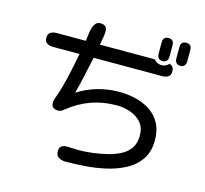

<svg xmlns="http://www.w3.org/2000/svg" viewBox="-122 -966 1244 1164"><g transform="rotate(15 500.0 -384.0)"><path d="M795.9 -682.6Q778.3 -682.6 770 -692.9Q761.7 -703.1 761.7 -719.7V-791Q761.7 -827.1 795.9 -827.1Q830.1 -827.1 830.1 -791V-719.7Q830.1 -703.1 821.8 -692.9Q813.5 -682.6 795.9 -682.6ZM907.2 -682.6Q889.6 -682.6 881.3 -692.9Q873 -703.1 873 -719.7V-791Q873 -827.1 907.2 -827.1Q941.4 -827.1 941.4 -791V-719.7Q941.4 -703.1 933.1 -692.9Q924.8 -682.6 907.2 -682.6ZM385.7 58.6Q361.3 58.6 342.8 47.9Q324.2 37.1 324.2 9.8Q324.2 -14.6 337.9 -23.4Q351.6 -32.2 373 -32.2Q390.6 -32.2 407.7 -30.8Q424.8 -29.3 442.4 -29.3Q488.3 -29.3 534.2 -35.6Q580.1 -42 625 -52.7Q667 -63.5 702.1 -81.5Q737.3 -99.6 758.8 -130.9Q780.3 -162.1 780.3 -210Q780.3 -260.7 753.4 -291.5Q726.6 -322.3 685.1 -336.9Q643.6 -351.6 599.6 -351.6Q513.7 -351.6 440.4 -325.7Q367.2 -299.8 300.8 -247.1Q293 -240.2 283.7 -234.4Q274.4 -228.5 263.7 -228.5Q244.1 -228.5 231.4 -237.3Q218.8 -246.1 218.8 -267.6Q218.8 -280.3 223.6 -293Q228.5 -305.7 232.4 -317.4Q254.9 -383.8 270.5 -454.6Q286.1 -525.4 298.8 -593.8H132.8Q111.3 -593.8 95.2 -603Q79.1 -612.3 79.1 -636.7Q79.1 -662.1 94.7 -671.4Q110.4 -680.7 132.8 -680.7H314.5L315.4 -683.6Q318.4 -699.2 320.3 -720.2Q322.3 -741.2 327.6 -760.7Q333 -780.3 343.8 -793.5Q354.5 -806.6 375 -806.6Q416 -806.6 416 -766.6Q416 -746.1 411.6 -723.6Q407.2 -701.2 403.3 -680.7H748Q766.6 -657.2 795.9 -657.2Q823.2 -657.2 841.8 -677.7Q856.4 -673.8 863.3 -663.1Q870.1 -652.3 870.1 -637.7Q870.1 -613.3 855 -603.5Q839.8 -593.8 817.4 -593.8H387.7Q375 -535.2 362.3 -476.6Q349.6 -418 334 -360.4Q392.6 -397.5 458 -416Q523.4 -434.6 591.8 -434.6Q646.5 -434.6 697.8 -421.9Q749 -409.2 789.1 -382.3Q829.1 -355.5 852.5 -312Q876 -268.6 876 -206.1Q876 -133.8 842.8 -85.4Q809.6 -37.1 754.9 -8.3Q700.2 20.5 634.8 35.2Q569.3 49.8 504.4 54.2Q439.5 58.6 385.7 58.6Z"/></g></svg>

Font: Kosugi Maru
Style: Regular
Weight: 400
Designer: MOTOYA
Version: Version 4.002